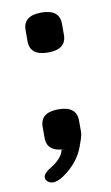

<svg xmlns="http://www.w3.org/2000/svg" viewBox="-74 -513 397 685"><g transform="rotate(-10 125.0 -171.0)"><path d="M125.5 -472.7Q191.4 -472.7 191.4 -420.4V-380.4Q191.4 -328.1 125.5 -328.1Q59.6 -328.1 59.6 -380.4V-420.4Q59.6 -472.7 125.5 -472.7ZM125.5 -122.1Q191.4 -122.1 191.4 -69.8V-29.8Q191.4 -18.1 186.5 -3.9Q181.6 10.3 178.2 20Q158.2 77.6 100.1 117.2Q78.6 131.3 63 131.3Q49.3 131.3 41.5 122.6Q35.6 116.7 35.6 109.4Q35.6 102.1 42.5 94.2Q50.8 85 64.5 77.1Q106 51.8 111.8 22H125.5Q59.6 21 59.6 -29.8V-69.8Q59.6 -122.1 125.5 -122.1Z"/></g></svg>

Font: Caudex
Style: Bold
Weight: 700
Version: Version 1.01